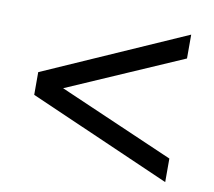

<svg xmlns="http://www.w3.org/2000/svg" viewBox="-63 -612 725 650"><g transform="rotate(10 300.0 -287.5)"><path d="M544 -34 56 -248V-326L544 -541V-459L91 -262V-312L544 -115Z"/></g></svg>

Font: Nunito Sans 12pt ExtraLight 12pt SemiBold
Style: Regular
Weight: 600
Version: Version 3.101;gftools[0.9.27]